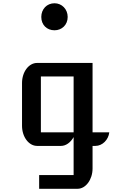

<svg xmlns="http://www.w3.org/2000/svg" viewBox="-20 -899 707 1183"><path d="M115.7 -124C115.7 -55.7 157.2 0 208.5 0H356C385.7 0 414.6 -20.5 433.6 -54.2V179.7H221.2V264.2H458C508.3 264.2 550.3 207.5 550.3 139.2V0H567.9C610.8 0 648.4 -37.6 653.3 -83.5H550.3V-511.2H208.5C157.2 -511.2 115.7 -456.1 115.7 -387.2ZM231.9 -83.5V-427.7H433.6V-83.5ZM315.9 -712.4C360.8 -712.4 397 -745.6 397 -794.4C397 -842.8 360.8 -878.9 315.9 -878.9C268.6 -878.9 234.4 -842.8 234.4 -794.4C234.4 -745.6 268.6 -712.4 315.9 -712.4Z"/></svg>

Font: Atomic Age
Style: Regular
Weight: 400
Designer: James Grieshaber
Foundry: James Grieshaber
Version: Version 1.002